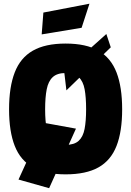

<svg xmlns="http://www.w3.org/2000/svg" viewBox="-20 -920 703 1027"><path d="M203 -736 212 -852.8 458.5 -900.2 416.5 -771.3ZM242.8 86.6 79 40.4 217.2 -262.7 386.3 -231.9ZM335.2 -436.6 323.4 -536.3 548.8 -738.1 572.5 -666.9ZM331 12.6Q222.3 12.6 155.8 -24.8Q89.4 -62.1 58.9 -139.4Q28.5 -216.6 28.5 -335.4Q28.5 -454.3 58.7 -532.4Q88.8 -610.6 155.3 -648.8Q221.8 -687 331 -687Q440.7 -687 506.9 -648.8Q573.1 -610.6 603.3 -532.4Q633.4 -454.3 633.4 -335.4Q633.4 -216.6 603.3 -139.4Q573.1 -62.1 506.9 -24.8Q440.7 12.6 331 12.6ZM331 -145.1Q377 -145.1 400.6 -166.5Q424.2 -188 432.4 -230.2Q440.6 -272.4 440.6 -335.4Q440.6 -399.5 432.7 -442.4Q424.7 -485.3 401.2 -507.3Q377.6 -529.4 331 -529.4Q285.5 -529.4 261.9 -507.3Q238.3 -485.3 229.9 -442.4Q221.4 -399.5 221.4 -335.4Q221.4 -272.4 229.9 -229.9Q238.3 -187.4 261.9 -166.2Q285.5 -145.1 331 -145.1Z"/></svg>

Font: TitilliumWeb ExtraLight
Style: Regular
Weight: 400
Designer: Mohamed Gaber, Accademia di Belle Arti di Urbino and others
Foundry: Kief Type Foundry, Accademia di Belle Arti di Urbino and others
Version: Version 3.000; ttfautohint (v1.8.2)